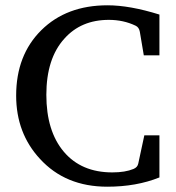

<svg xmlns="http://www.w3.org/2000/svg" viewBox="-20 -693 664 725"><path d="M582 -23Q495 12 385 12Q227 12 131 -93Q41 -190 41 -332Q41 -485 136 -579Q231 -673 386 -673Q470 -673 582 -638V-484H523L508 -573Q505 -590 492 -596Q446 -618 391 -618Q286 -618 223 -547Q155 -472 155 -335Q155 -198 221 -120Q287 -42 404 -42Q453 -42 484 -55Q499 -61 502 -75L525 -182H582Z"/></svg>

Font: Apparatus SIL
Style: Regular
Weight: 400
Version: Version 1.0